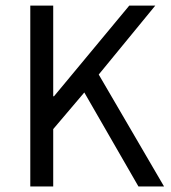

<svg xmlns="http://www.w3.org/2000/svg" viewBox="-20 -676 619 696"><path d="M89.8 -655.8H172.9V-327.1H175.8L448.7 -655.8H543L337.9 -405.8L574.7 0H481.9L285.6 -340.8L172.9 -208V0H89.8Z"/></svg>

Font: Pyidaungsu ZawDecode
Style: Regular
Weight: 400
Designer: Sun Tun
Foundry: Your Own Font Foundry
Version: Version 2.50